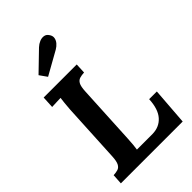

<svg xmlns="http://www.w3.org/2000/svg" viewBox="-280 -1065 1166 1166"><g transform="rotate(-45 303.0 -481.5)"><path d="M356 -700 353 -634Q331 -633 314.5 -628Q298 -623 288.5 -605.5Q279 -588 277 -547L257 -164Q256 -137 253.5 -113Q251 -89 249 -76H383Q442 -77 478 -117.5Q514 -158 518 -240H584L566 0H35L39 -66Q61 -67 77 -72Q93 -77 102.5 -95Q112 -113 114 -153L134 -536Q136 -563 138.5 -588Q141 -613 143 -626Q127 -625 103 -624.5Q79 -624 68 -623L72 -700ZM180 -770 146 -818 268 -936Q283 -950 301 -957.5Q319 -965 336.5 -962.5Q354 -960 365 -943Q377 -926 374 -909Q371 -892 359 -878Q347 -864 330 -854Z"/></g></svg>

Font: Lora Italic
Style: Italic
Weight: 400
Italic angle: -3°
Designer: Olga Karpushina, Alexei Vanyashin (Cyrillic)
Foundry: Cyreal
Version: Version 2.210; ttfautohint (v1.8.1.43-b0c9)